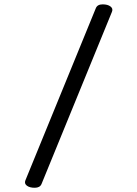

<svg xmlns="http://www.w3.org/2000/svg" viewBox="-20 -701 640 894"><path d="M426.3 -663.1 98.1 139.2Q92.3 153.8 105.2 163.6Q118.2 173.3 141.6 173.3Q166 173.3 173.3 155.8L501.5 -646.5Q507.3 -661.1 494.4 -670.9Q481.4 -680.7 458 -680.7Q433.6 -680.7 426.3 -663.1Z"/></svg>

Font: Courier Prime Code
Style: Regular
Weight: 400
Designer: Alan Dague-Greene
Foundry: Quote-Unquote Apps
Version: Version 3.18